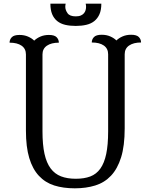

<svg xmlns="http://www.w3.org/2000/svg" viewBox="-20 -1010 819 1044"><path d="M568 -715Q568 -746 544.5 -762.5Q521 -779 479 -779Q479 -796 491 -808.5Q503 -821 533 -821Q559 -821 579.5 -812Q600 -803 613 -790Q626 -803 646.5 -812Q667 -821 693 -821Q723 -821 735 -808.5Q747 -796 747 -779Q706 -779 682 -762.5Q658 -746 658 -715V-312Q658 -217 638.5 -154.5Q619 -92 583.5 -54.5Q548 -17 498 -1.5Q448 14 387 14Q324 14 275 -1.5Q226 -17 191.5 -54Q157 -91 139 -151Q121 -211 121 -300V-714Q121 -745 97.5 -761.5Q74 -778 32 -778Q32 -795 44 -807.5Q56 -820 86 -820Q112 -820 132.5 -811Q153 -802 166 -789Q179 -802 199.5 -811Q220 -820 246 -820Q276 -820 288 -807.5Q300 -795 300 -778Q259 -778 235 -761.5Q211 -745 211 -714V-296Q211 -223 222 -173.5Q233 -124 255.5 -94Q278 -64 312 -51Q346 -38 392 -38Q438 -38 471 -50.5Q504 -63 525.5 -93Q547 -123 557.5 -172.5Q568 -222 568 -296ZM531 -990Q531 -956 521 -933Q511 -910 493 -895.5Q475 -881 449 -875Q423 -869 392 -869Q360 -869 334.5 -875Q309 -881 291 -895.5Q273 -910 263.5 -933Q254 -956 254 -990H337Q335 -980 335 -973Q335 -956 347 -938.5Q359 -921 392 -921Q409 -921 420 -926Q431 -931 437 -938.5Q443 -946 445.5 -955Q448 -964 448 -973Q448 -980 446 -990Z"/></svg>

Font: Milonga
Style: Regular
Weight: 400
Designer: Pablo Impallari, Brenda Gallo, Rodrigo Fuenzalida
Foundry: Pablo Impallari, Brenda Gallo, Rodrigo Fuenzalida
Version: Version 1.000; ttfautohint (v0.93) -l 8 -r 50 -G 200 -x 14 -